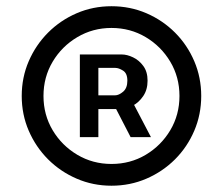

<svg xmlns="http://www.w3.org/2000/svg" viewBox="-20 -757 706 608"><path d="M333 -168.9Q274.4 -168.9 222.9 -191.2Q171.4 -213.4 132.3 -252.4Q93.3 -291.5 71 -343Q48.8 -394.5 48.8 -453.1Q48.8 -511.7 71 -563.2Q93.3 -614.7 132.3 -653.8Q171.4 -692.9 222.9 -715.1Q274.4 -737.3 333 -737.3Q392.1 -737.3 443.6 -715.1Q495.1 -692.9 534.2 -653.8Q573.2 -614.7 595.2 -563.2Q617.2 -511.7 617.2 -453.1Q617.2 -394.5 595.2 -343Q573.2 -291.5 534.2 -252.4Q495.1 -213.4 443.6 -191.2Q392.1 -168.9 333 -168.9ZM333 -237.8Q392.6 -237.8 441.4 -266.8Q490.2 -295.9 519.3 -344.7Q548.3 -393.6 548.3 -453.1Q548.3 -512.7 519.3 -561.5Q490.2 -610.4 441.4 -639.4Q392.6 -668.5 333 -668.5Q273.9 -668.5 224.9 -639.4Q175.8 -610.4 146.7 -561.5Q117.7 -512.7 117.7 -453.1Q117.7 -393.6 146.7 -344.7Q175.8 -295.9 224.9 -266.8Q273.9 -237.8 333 -237.8ZM393.6 -322.8 329.6 -446.8H393.1L458 -322.8ZM232.9 -322.8V-584.5H365.7Q382.3 -584.5 401.4 -575.4Q420.4 -566.4 433.8 -548.1Q447.3 -529.8 447.3 -501.5Q447.3 -472.7 433.3 -452.4Q419.4 -432.1 399.7 -421.9Q379.9 -411.6 361.8 -411.6H266.6V-455.1H344.2Q356.4 -455.1 369.9 -466.6Q383.3 -478 383.3 -501.5Q383.3 -524.9 369.6 -533.4Q356 -542 345.2 -542H291.5V-322.8Z"/></svg>

Font: Inter Variable
Style: Regular
Weight: 400
Designer: Rasmus Andersson
Foundry: rsms
Version: Version 4.001;git-9221beed3